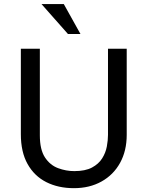

<svg xmlns="http://www.w3.org/2000/svg" viewBox="-20 -935 744 967"><path d="M352.1 12.7Q273.4 12.7 213.1 -17.8Q152.8 -48.3 118.9 -108.9Q85 -169.4 85 -259.3V-689.5H180.7V-253.4Q180.7 -181.2 206.5 -142.1Q232.4 -103 272.5 -88.1Q312.5 -73.2 354 -73.2Q409.7 -73.2 443.4 -91.3Q477.1 -109.4 494.6 -137.5Q512.2 -165.5 518.1 -197.3Q523.9 -229 523.9 -255.9V-689.5H618.2V-255.9Q618.2 -175.3 584.7 -114.7Q551.3 -54.2 491.2 -20.8Q431.2 12.7 352.1 12.7ZM322.3 -763.7 189 -914.6H301.3L385.3 -763.7Z"/></svg>

Font: Shanti
Style: Regular
Weight: 400
Designer: Vernon Adams
Foundry: Vernon Adams
Version: Version 1.100; ttfautohint (v1.8.4)